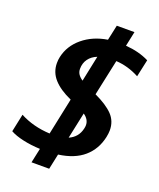

<svg xmlns="http://www.w3.org/2000/svg" viewBox="-168 -901 914 1103"><g transform="rotate(20 289.5 -349.5)"><path d="M179 14Q124 12 74.5 1Q25 -10 -5 -27L18 -136Q99 -93 201 -88L248 -312L247 -313Q177 -344 139.5 -385.5Q102 -427 102 -483Q102 -504 106 -521Q122 -594 183 -644.5Q244 -695 332 -709L352 -802H460L441 -712Q522 -706 584 -675L561 -569Q492 -606 419 -610L372 -390Q447 -355 483.5 -317Q520 -279 520 -223Q520 -206 515 -181Q498 -102 441.5 -53Q385 -4 288 9L268 103H160ZM308 -596Q275 -583 256.5 -557.5Q238 -532 238 -497Q238 -479 247 -465Q256 -451 275 -438ZM378 -182Q381 -194 381 -204Q381 -239 346 -263L312 -103Q365 -126 378 -182Z"/></g></svg>

Font: Prompt Medium
Style: Italic
Weight: 500
Italic angle: -12°
Designer: Katatrad Team
Foundry: CadsonDemak
Version: Version 1.001